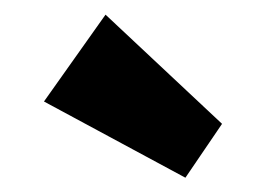

<svg xmlns="http://www.w3.org/2000/svg" viewBox="-20 -783 363 262"><path d="M233 -540.5 40 -644.5 124 -763 283 -614Z"/></svg>

Font: Outfit Thin
Style: Regular
Weight: 100
Designer: Rodrigo Fuenzalida
Foundry: fragTYPE
Version: Version 1.100;gftools[0.9.27]